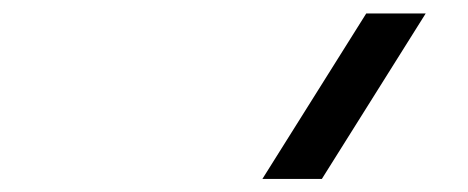

<svg xmlns="http://www.w3.org/2000/svg" viewBox="-20 -937 707 290"><path d="M376.3 -666.7 533.2 -916.7H623L466.1 -666.7Z"/></svg>

Font: Monoid
Style: Italic
Weight: 400
Width: 4
Italic angle: -11°
Monospace: yes
Version: Version 0.61